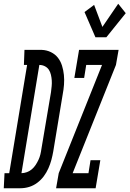

<svg xmlns="http://www.w3.org/2000/svg" viewBox="-78 -1000 688 1020"><path d="M-58 0 -54 -80H-29L66 -655H49L52 -735H85H144Q170 -734 192.5 -723Q215 -712 229.5 -693.5Q244 -675 251.5 -651Q259 -627 261.5 -601.5Q264 -576 262 -550Q260 -524 255 -498L205 -196Q201 -173 195 -150.5Q189 -128 179 -105.5Q169 -83 154.5 -63.5Q140 -44 120 -29Q100 -14 77 -7Q54 0 31 0ZM36 -80Q50 -80 65 -85.5Q80 -91 91.5 -101Q103 -111 111.5 -124Q120 -137 126.5 -151Q133 -165 136.5 -179.5Q140 -194 142 -209L193 -511Q195 -527 196.5 -542.5Q198 -558 197 -573Q196 -588 192.5 -603Q189 -618 181.5 -629.5Q174 -641 160.5 -648Q147 -655 131 -655ZM429 -802 371 -936 422 -974 466 -857 550 -980 590 -930 487 -802ZM220 0 234 -80 464 -655H380L369 -586H317L342 -735H552L538 -655L308 -80H392L403 -149H455L430 0Z"/></svg>

Font: Iosevka Slab Medium Oblique
Style: Regular
Weight: 500
Italic angle: -9°
Monospace: yes
Designer: Belleve Invis
Foundry: Belleve Invis
Version: Version 11.1.1; ttfautohint (v1.8.3)